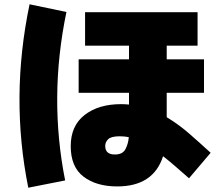

<svg xmlns="http://www.w3.org/2000/svg" viewBox="-20 -810 1040 896"><path d="M112 66Q27 -355 118 -790L290 -754Q207 -355 284 32ZM963 -97 862 22Q828 -8 798 -34Q768 -60 741 -81Q696 60 527 60Q430 60 370 14.5Q310 -31 310 -128Q310 -223 375 -273.5Q440 -324 545 -324Q564 -324 582 -322V-377H347V-533H582V-597H377V-753H902V-597H758V-533H932V-377H758V-263Q813 -230 863 -186.5Q913 -143 963 -97ZM471 -129Q471 -89 516 -89Q553 -89 566 -115Q579 -141 581 -170Q560 -174 539 -174Q499 -174 485 -160.5Q471 -147 471 -129Z"/></svg>

Font: Murecho Black
Style: Regular
Weight: 900
Designer: Neil Summerour
Foundry: Positype
Version: Version 1.010; ttfautohint (v1.8.3)